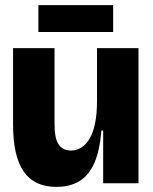

<svg xmlns="http://www.w3.org/2000/svg" viewBox="-20 -716 597 750"><path d="M200 14Q114 14 72.5 -46Q31 -106 31 -230V-528H193V-232Q193 -174 209.5 -151Q226 -128 257 -128Q279 -128 297.5 -139.5Q316 -151 330 -174.5Q344 -198 351.5 -235Q359 -272 359 -324V-528H521V-238V0H383V-206H376Q370 -129 349 -80.5Q328 -32 291 -9Q254 14 200 14ZM130 -591V-696H422V-591Z"/></svg>

Font: Bricolage Grotesque 96pt ExtraBold
Style: Regular
Weight: 800
Designer: Mathieu Triay
Foundry: Atelier Triay
Version: Version 1.001;gftools[0.9.33.dev8+g029e19f]